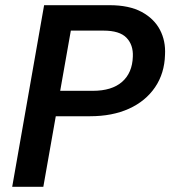

<svg xmlns="http://www.w3.org/2000/svg" viewBox="-20 -720 656 740"><path d="M27 0 150 -700H402Q478 -700 526 -674Q574 -648 596.5 -605Q619 -562 616 -509Q614 -437 577.5 -383.5Q541 -330 477 -301Q413 -272 327 -272H195L147 0ZM212 -370H338Q411 -370 450.5 -404.5Q490 -439 492 -502Q494 -547 467.5 -574.5Q441 -602 379 -602H253Z"/></svg>

Font: DM Sans 16pt SemiBold
Style: Italic
Weight: 600
Italic angle: -10°
Version: Version 4.004;gftools[0.9.30]